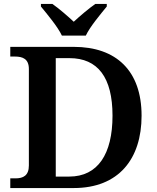

<svg xmlns="http://www.w3.org/2000/svg" viewBox="-20 -951 792 971"><path d="M293 -771H414C435 -816 489 -880 520 -918V-931H462C430 -909 383 -869 353 -841C323 -869 277 -909 245 -931H187V-918C218 -880 272 -816 293 -771ZM32 0H353C580 0 696 -147 696 -366C696 -593 568 -714 353 -714H32V-665H56C95 -665 126 -653 126 -602V-114C126 -63 97 -49 59 -49H32ZM330 -58H262V-657H331C475 -657 549 -559 549 -366C549 -172 475 -58 330 -58Z"/></svg>

Font: Noto Serif Lao SemiBold
Style: Regular
Weight: 600
Designer: Monotype Design Team
Foundry: Monotype Imaging Inc.
Version: Version 2.003